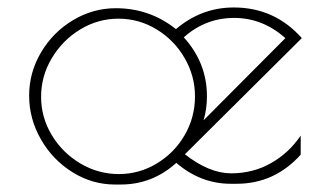

<svg xmlns="http://www.w3.org/2000/svg" viewBox="-20 -483 865 514"><path d="M58 -227Q58 -289 90 -343Q122 -397 175.5 -429Q229 -461 290 -461Q381 -461 451 -405Q519 -463 606 -463Q715 -463 788 -381L475 -70Q540 -19 599 -19Q657 -19 705 -46Q753 -73 785 -120V-69Q715 9 613 9H598Q517 9 452 -47Q388 11 303 11H288Q227 11 174 -22Q121 -55 89.5 -110Q58 -165 58 -227ZM744 -381Q683 -435 607 -435Q530 -435 472 -383Q534 -315 534 -225Q534 -191 525 -161ZM502 -225Q502 -280 474 -328Q446 -376 399 -404.5Q352 -433 297 -433Q242 -433 194.5 -404Q147 -375 118.5 -327Q90 -279 90 -224Q90 -169 118.5 -121.5Q147 -74 195 -45.5Q243 -17 298 -17Q353 -17 400 -45.5Q447 -74 474.5 -121.5Q502 -169 502 -225Z"/></svg>

Font: Poiret One
Style: Regular
Weight: 400
Designer: Denis Masharov (denis.masharov@gmail.com), Cyreal (Charset Expansion)
Foundry: Denis Masharov
Version: Version 1.101